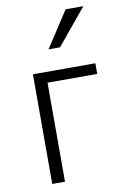

<svg xmlns="http://www.w3.org/2000/svg" viewBox="-88 -833 571 884"><g transform="rotate(-10 197.5 -390.5)"><path d="M83 0V-512.7H375V-462.9H142.6V0ZM173.8 -613.3 283.2 -781.2H366.2L227.5 -613.3Z"/></g></svg>

Font: Gothic A1 Light
Style: Regular
Weight: 300
Version: Version 2.50